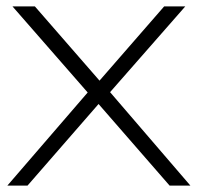

<svg xmlns="http://www.w3.org/2000/svg" viewBox="-20 -580 618 600"><path d="M3 0 254 -291 19 -560H89L291 -328L493 -560H559L324 -292L575 0H510L288 -255L66 0Z"/></svg>

Font: Bounded
Style: Regular
Weight: 200
Designer: Vlad Churkin
Version: Version 1.0